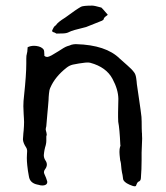

<svg xmlns="http://www.w3.org/2000/svg" viewBox="-20 -654 582 674"><path d="M477.5 -204.1Q477.5 -196.8 478 -189.9L478.5 -184.6V-179.7Q479 -173.8 479 -167.5Q479 -161.6 478.5 -154.8Q477.5 -134.8 477.1 -118.2V-91.8Q477.1 -60.5 474.6 -28.8Q474.1 -18.6 465.8 -16.1Q463.4 -15.1 460.9 -10.3L459 -5.9L457.5 -2Q456.5 0 453.1 0Q447.3 0 434.1 -5.9Q413.6 -15.1 412.1 -25.9Q411.1 -33.2 410.2 -39.6L408.2 -48.8Q406.2 -59.1 405.3 -71.8Q404.8 -80.6 403.3 -86.4L401.9 -91.3Q401.4 -95.2 400.9 -100.6L399.9 -109.9L399.4 -119.1V-122.6Q399.4 -131.3 401.4 -138.2Q402.3 -141.1 402.8 -142.1V-143.1Q402.3 -144 402.3 -146.5Q399.9 -202.1 395 -226.6Q394.5 -229 394.5 -242.7V-258.8L395 -282.7L395.5 -307.1Q395 -339.8 375 -377Q353 -418.5 296.9 -433.6Q292.5 -434.6 287.1 -434.6Q283.2 -434.6 278.8 -434.1L257.3 -431.2L235.8 -427.2Q223.6 -424.3 213.9 -416.5Q173.3 -384.8 156.7 -346.2Q152.8 -337.9 151.9 -325.2L150.9 -313.5L150.4 -302.2Q149.4 -290.5 148.4 -277.8L146.5 -257.3Q144.5 -233.9 142.6 -211.9L142.1 -208.5L141.1 -205.1Q140.6 -202.1 140.6 -200.2V-198.2Q144 -186 144 -181.6V-179.7L143.1 -177.7L142.6 -174.8V-159.2Q142.6 -152.8 140.6 -144.5L138.2 -136.2L136.2 -127.4L134.8 -118.7L133.8 -109.4Q133.8 -99.6 139.2 -91.3Q144.5 -84 144.5 -76.2Q144.5 -67.9 137.7 -59.1Q134.3 -54.7 134.3 -49.8Q134.3 -46.9 135.7 -43.5L141.6 -29.8Q144.5 -22.5 145.5 -18.1Q146 -16.6 146 -15.1Q146 -5.9 134.8 -3.4Q131.8 -2.9 128.9 -2.9Q125.5 -2.9 122.1 -3.4L116.7 -4.9L111.8 -5.9Q85 -11.2 81.5 -34.7L78.1 -54.2L75.7 -73.7Q74.2 -87.4 74.2 -99.6Q74.2 -106.9 74.7 -113.3Q75.2 -118.2 75.2 -122.1V-125.5Q74.7 -132.3 71.8 -136.2Q61 -152.3 60.5 -165Q60.5 -169.9 61.5 -178.2L62 -186L63 -195.3Q64.5 -212.4 64.5 -225.6Q64.5 -232.4 64 -238.3L63.5 -246.6L63 -255.4Q62.5 -267.6 62 -281.2Q62 -298.8 64.5 -318.8Q72.3 -391.6 72.3 -431.2V-447.8Q72.3 -460 74.2 -464.8L74.7 -467.8L75.7 -471.7Q76.7 -477.5 77.1 -488.3Q87.4 -493.2 99.6 -493.2Q103.5 -493.2 107.4 -492.7Q125.5 -490.2 132.8 -480.5Q135.7 -476.6 135.7 -462.4V-458Q140.1 -454.1 145 -454.1H146L150.4 -455.1L154.3 -456.5Q160.6 -459 168.9 -464.4L185.1 -474.1Q206.1 -488.3 215.8 -491.7L223.6 -494.1L231.4 -497.1Q239.3 -499 245.1 -499H247.6Q352.1 -496.1 400.4 -448.2L426.8 -424.8Q442.9 -411.1 451.2 -399.4Q456.1 -393.1 458 -380.4L459.5 -369.1L460.4 -358.9L468.8 -301.3Q474.1 -266.1 476.6 -243.7Q477.5 -231.9 477.5 -204.1ZM167.5 -541Q164.1 -541.5 163.1 -544.9Q163.1 -547.9 163.6 -549.3L165 -550.3Q168.9 -561.5 176.3 -565.4Q182.1 -575.7 209 -592.3Q248.5 -621.6 264.6 -630.4Q272.9 -634.3 303.7 -634.3Q311.5 -634.3 335.9 -627.4Q339.4 -624.5 353 -608.4L358.4 -602.1Q353.5 -598.6 348.9 -594.7Q344.2 -590.8 344.2 -586.9Q344.2 -585 338.4 -581.5Q327.6 -577.1 282.2 -559.1Q232.9 -547.4 223.4 -542Q213.9 -536.6 199.7 -536.6L178.2 -536.1Q169.9 -541 167.5 -541Z"/></svg>

Font: Kurland
Style: Regular
Weight: 400
Designer: GGBot
Version: 0.22